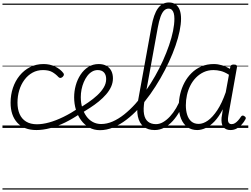

<svg xmlns="http://www.w3.org/2000/svg" viewBox="-20 -1039 2036 1559"><path d="M276 17Q175 17 120.5 -42.5Q66 -102 66 -205Q66 -269 85 -325.5Q104 -382 139.5 -425.5Q175 -469 224 -494Q273 -519 334 -519Q385 -519 427.5 -498.5Q470 -478 495 -445Q500 -437 498.5 -430Q497 -423 488 -414Q478 -406 470 -406Q462 -406 455 -413Q432 -438 404 -454Q376 -470 329 -470Q282 -470 244 -449Q206 -428 178.5 -391Q151 -354 136.5 -306.5Q122 -259 122 -205Q122 -153 139 -113.5Q156 -74 191.5 -52Q227 -30 280 -30Q291 -30 296 -23Q301 -16 300 -6.5Q299 3 293 10Q287 17 276 17ZM0 490H523V500H0ZM0 -20H523V0H0ZM0 -505H523V-500H0ZM0 -1010H523V-1000H0Z M275 17Q263 17 257.5 10Q252 3 253 -6.5Q254 -16 260.5 -23Q267 -30 279 -30Q326 -30 380 -45Q434 -60 494.5 -89.5Q555 -119 618 -161Q626 -167 633 -163.5Q640 -160 644 -152Q648 -144 647 -135Q646 -126 638 -121Q573 -76 510 -45Q447 -14 387.5 1.5Q328 17 275 17ZM523 490V500ZM523 -20V0ZM523 -505V-500ZM523 -1010V-1000Z M619 -158Q658 -181 697.5 -208Q737 -235 769.5 -265Q802 -295 822 -328Q842 -361 842 -397Q842 -431 824.5 -450.5Q807 -470 773 -470Q763 -470 758 -477Q753 -484 754 -494Q755 -504 762 -511.5Q769 -519 781 -519Q820 -519 846 -503.5Q872 -488 884.5 -462Q897 -436 897 -403Q897 -368 882.5 -335.5Q868 -303 842 -273Q816 -243 782.5 -215.5Q749 -188 711.5 -164Q674 -140 637 -117ZM523 490H967V500H523ZM523 -20H967V0H523ZM523 -505H967V-500H523ZM523 -1010H967V-1000H523Z M792 18Q743 18 704.5 -3.5Q666 -25 638.5 -62.5Q611 -100 596.5 -148Q582 -196 582 -249Q582 -298 595 -345.5Q608 -393 634 -432.5Q660 -472 697 -495.5Q734 -519 782 -519Q791 -519 794.5 -511.5Q798 -504 796.5 -494Q795 -484 789 -477Q783 -470 774 -470Q748 -470 726.5 -457Q705 -444 688.5 -422Q672 -400 660 -371.5Q648 -343 642 -312Q636 -281 636 -250Q636 -204 648 -164.5Q660 -125 681.5 -95Q703 -65 733.5 -48.5Q764 -32 801 -32Q848 -32 895 -52.5Q942 -73 988 -109.5Q1034 -146 1078.5 -195Q1123 -244 1163.5 -301.5Q1204 -359 1239.5 -421.5Q1275 -484 1303.5 -547.5Q1332 -611 1353 -672Q1374 -733 1385 -787.5Q1396 -842 1396 -886Q1396 -896 1404 -901.5Q1412 -907 1423 -907Q1434 -907 1442 -901.5Q1450 -896 1450 -886Q1450 -843 1438.5 -787Q1427 -731 1405 -667.5Q1383 -604 1352 -537Q1321 -470 1282.5 -403Q1244 -336 1200 -274Q1156 -212 1107 -159Q1058 -106 1006 -66.5Q954 -27 900 -4.5Q846 18 792 18ZM967 490V500ZM967 -20V0ZM967 -505V-500ZM967 -1010V-1000Z M1236 17Q1181 17 1146 -11Q1111 -39 1099.5 -93.5Q1088 -148 1102 -227L1210 -823Q1228 -924 1262.5 -971.5Q1297 -1019 1352 -1019Q1385 -1019 1407 -1002.5Q1429 -986 1439.5 -957Q1450 -928 1450 -887Q1450 -875 1442 -868.5Q1434 -862 1423 -862Q1412 -862 1404 -868.5Q1396 -875 1396 -887Q1396 -913 1391 -931Q1386 -949 1375.5 -959Q1365 -969 1348 -969Q1328 -969 1312 -953Q1296 -937 1283.5 -903Q1271 -869 1261 -814L1153 -220Q1142 -154 1149.5 -112.5Q1157 -71 1182 -51Q1207 -31 1246 -31Q1257 -31 1262 -23.5Q1267 -16 1265.5 -7Q1264 2 1256.5 9.5Q1249 17 1236 17ZM967 490H1361V500H967ZM967 -20H1361V0H967ZM967 -505H1361V-500H967ZM967 -1010H1361V-1000H967Z M1236 17Q1225 17 1220 9.5Q1215 2 1216 -7Q1217 -16 1225 -23.5Q1233 -31 1247 -31Q1276 -31 1304.5 -47.5Q1333 -64 1360 -93Q1387 -122 1410 -161Q1433 -200 1450 -246Q1453 -256 1462 -257Q1471 -258 1478 -252Q1485 -246 1482 -236Q1465 -183 1439.5 -137Q1414 -91 1382.5 -56.5Q1351 -22 1314 -2.5Q1277 17 1236 17ZM1361 490V500ZM1361 -20V0ZM1361 -505V-500ZM1361 -1010V-1000Z M1581 17Q1536 17 1502.5 -6.5Q1469 -30 1450.5 -74.5Q1432 -119 1432 -181Q1432 -229 1443.5 -277Q1455 -325 1478 -368.5Q1501 -412 1535.5 -446Q1570 -480 1615 -499.5Q1660 -519 1716 -519Q1749 -519 1782.5 -509Q1816 -499 1847 -480L1850 -496Q1852 -507 1859 -511Q1866 -515 1878 -515Q1895 -515 1900.5 -509Q1906 -503 1904 -492L1834 -100Q1830 -78 1831 -62.5Q1832 -47 1839.5 -39Q1847 -31 1860 -31Q1875 -31 1888 -39Q1901 -47 1913.5 -61Q1926 -75 1937 -92Q1942 -99 1948.5 -100.5Q1955 -102 1964 -96Q1974 -90 1975.5 -83Q1977 -76 1972 -69Q1961 -48 1943 -28Q1925 -8 1902 4.5Q1879 17 1852 17Q1831 17 1816 10Q1801 3 1792 -10Q1783 -23 1780 -41.5Q1777 -60 1779 -83Q1782 -100 1784.5 -117.5Q1787 -135 1789 -152Q1757 -90 1721.5 -53Q1686 -16 1650 0.5Q1614 17 1581 17ZM1489 -184Q1489 -141 1500 -106.5Q1511 -72 1534 -52.5Q1557 -33 1593 -33Q1630 -33 1668.5 -60.5Q1707 -88 1744.5 -144.5Q1782 -201 1813 -290L1839 -432Q1803 -455 1772.5 -462.5Q1742 -470 1713 -470Q1670 -470 1634.5 -453.5Q1599 -437 1571.5 -409Q1544 -381 1525.5 -344.5Q1507 -308 1498 -267Q1489 -226 1489 -184ZM1361 490H1996V500H1361ZM1361 -20H1996V0H1361ZM1361 -505H1996V-500H1361ZM1361 -1010H1996V-1000H1361Z"/></svg>

Font: Playwrite ZA Guides
Style: Regular
Weight: 400
Designer: Veronika Burian, José Scaglione
Foundry: TypeTogether
Version: Version 1.003